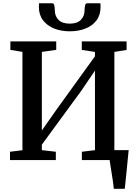

<svg xmlns="http://www.w3.org/2000/svg" viewBox="-20 -1002 859 1202"><path d="M692.5 180Q691 161 687.5 136.8Q684 112.5 679.8 87Q675.5 61.5 672 38.8Q668.5 16 666.5 0L624 -62H785.5Q783.5 -44 781.2 -19.5Q779 5 776.2 32.5Q773.5 60 770.8 87Q768 114 765.5 138.2Q763 162.5 761 180ZM42.5 0V-52L120.5 -61.5V-677.5L45 -689.5V-743H332V-690L242 -677V-185L336 -319L574.5 -649.5V-677L492 -689.5V-743H772.5V-689.5L696 -677V-62L776 -52V0H492.5V-52L574.5 -62V-560L488 -432.5L242 -96.5V-62L329.5 -52V0ZM307 -981.5Q317.5 -981.5 320.2 -967.2Q323 -953 323 -939Q323 -901.5 346.2 -877.8Q369.5 -854 416.5 -854Q463.5 -854 486.5 -877.8Q509.5 -901.5 509.5 -939Q509.5 -953 512.5 -967.2Q515.5 -981.5 525.5 -981.5H608.5Q609 -976.5 609.2 -970.2Q609.5 -964 609.5 -958Q609.5 -908 583.8 -874Q558 -840 514.2 -823Q470.5 -806 416.5 -806Q363.5 -806 319.8 -823.2Q276 -840.5 249.8 -874.5Q223.5 -908.5 223.5 -958Q223.5 -964 224 -970.2Q224.5 -976.5 224.5 -981.5Z"/></svg>

Font: Merriweather 24pt SemiBold
Style: Regular
Weight: 600
Designer: Eben Sorkin
Foundry: Eben Sorkin
Version: Version 2.100